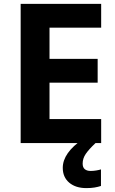

<svg xmlns="http://www.w3.org/2000/svg" viewBox="-20 -734 592 985"><path d="M499 0H86V-714H499V-592H234V-432H481V-310H234V-123H499ZM404 105Q404 125 415 134Q426 143 445 143Q459 143 474 140.5Q489 138 498 135V220Q483 225 465 228Q447 231 423 231Q368 231 335 203Q302 175 302 127Q302 50 406 -21L470 0Q436 32 420 55.5Q404 79 404 105Z"/></svg>

Font: Noto Sans Syriac
Style: Bold
Weight: 700
Designer: Patrick Giasson and the Monotype Design Team
Foundry: Monotype Imaging Inc.
Version: Version 3.000; ttfautohint (v1.8.4.7-5d5b)